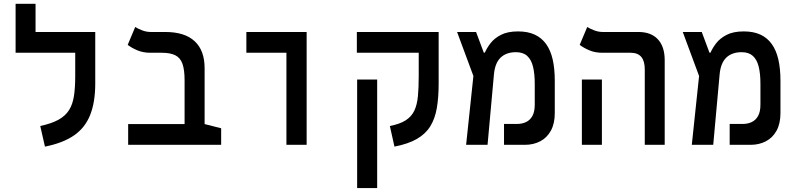

<svg xmlns="http://www.w3.org/2000/svg" viewBox="-20 -752 4142 997"><path d="M474.6 -585.9V-478H61V-585.9ZM164.6 -546.4H61V-732.4H164.6ZM370.6 -585.9H474.6V-318.4Q474.6 -222.2 448.5 -155.8Q422.4 -89.4 365 -49.3Q307.6 -9.3 213.4 9.3L189 -97.7Q248 -110.4 283.9 -130.4Q319.8 -150.4 338.6 -180.4Q357.4 -210.4 364 -253.4Q370.6 -296.4 370.6 -356Z M1128.4 -85.9V0H645.5V-107.9H1042ZM1042.5 -397.9V0H938.5V-335.4Q938.5 -389.6 927.5 -420.7Q916.5 -451.7 890.6 -464.8Q864.7 -478 820.3 -478H760.7Q723.6 -478 693.8 -490.5Q664.1 -502.9 643.1 -519L682.1 -611.8Q693.4 -604.5 716.1 -595.2Q738.8 -585.9 763.7 -585.9H838.9Q939 -585.9 990.7 -538.1Q1042.5 -490.2 1042.5 -397.9Z M1467.3 0V-585.9H1572.3V0ZM1259.3 -478V-585.9H1571.8V-478Z M2257.8 -585.9V-478H1833V-585.9ZM1938.5 224.6H1834.5V-338.9H1938.5ZM2154.3 -585.9H2257.8V-318.4Q2257.8 -246.1 2248.3 -190.9Q2238.8 -135.7 2214.1 -95.9Q2189.5 -56.2 2144.3 -30.3Q2099.1 -4.4 2028.3 9.3L2004.4 -97.7Q2056.6 -107.9 2086.9 -127.4Q2117.2 -147 2131.6 -177.7Q2146 -208.5 2150.1 -252.4Q2154.3 -296.4 2154.3 -356Z M2400.4 0 2448.2 -451.7 2491.7 -478.5H2497.6Q2507.8 -502.4 2527.3 -527.8Q2546.9 -553.2 2581.3 -571Q2615.7 -588.9 2670.4 -588.9Q2720.7 -588.9 2756.6 -572.3Q2792.5 -555.7 2815.7 -523.4Q2838.9 -491.2 2849.9 -443.4Q2860.8 -395.5 2860.8 -333V-165Q2860.8 -110.4 2840.6 -73.5Q2820.3 -36.6 2785.2 -18.3Q2750 0 2706.1 0H2597.2V-108.4H2665.5Q2690.9 -108.4 2711.7 -118.2Q2732.4 -127.9 2744.6 -149.9Q2756.8 -171.9 2756.8 -208.5V-317.4Q2756.8 -369.1 2747.8 -405.8Q2738.8 -442.4 2717.5 -461.7Q2696.3 -481 2659.2 -481Q2608.9 -481 2579.6 -452.9Q2550.3 -424.8 2544.9 -365.7L2511.7 0ZM2445.8 -336.9 2353.5 -585.9H2452.1L2493.7 -474.6Z M3328.1 0V-392.1Q3328.1 -478 3255.4 -478H3107.9Q3070.3 -478 3040.8 -490.5Q3011.2 -502.9 2990.2 -519L3029.3 -611.8Q3040.5 -604.5 3063.5 -595.2Q3086.4 -585.9 3110.8 -585.9H3295.9Q3360.8 -585.9 3396.2 -547.9Q3431.6 -509.8 3431.6 -439.5V0ZM3001.5 0V-338.9H3105.5V0Z M3572.3 0 3620.1 -451.7 3663.6 -478.5H3669.4Q3679.7 -502.4 3699.2 -527.8Q3718.8 -553.2 3753.2 -571Q3787.6 -588.9 3842.3 -588.9Q3892.6 -588.9 3928.5 -572.3Q3964.4 -555.7 3987.5 -523.4Q4010.7 -491.2 4021.7 -443.4Q4032.7 -395.5 4032.7 -333V-165Q4032.7 -110.4 4012.5 -73.5Q3992.2 -36.6 3957 -18.3Q3921.9 0 3877.9 0H3769V-108.4H3837.4Q3862.8 -108.4 3883.5 -118.2Q3904.3 -127.9 3916.5 -149.9Q3928.7 -171.9 3928.7 -208.5V-317.4Q3928.7 -369.1 3919.7 -405.8Q3910.6 -442.4 3889.4 -461.7Q3868.2 -481 3831.1 -481Q3780.8 -481 3751.5 -452.9Q3722.2 -424.8 3716.8 -365.7L3683.6 0ZM3617.7 -336.9 3525.4 -585.9H3624L3665.5 -474.6Z"/></svg>

Font: Cascadia Code Medium
Style: Regular
Weight: 500
Monospace: yes
Designer: Aaron Bell
Foundry: Saja Typeworks
Version: Version 2407.024